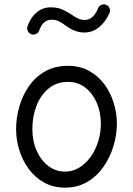

<svg xmlns="http://www.w3.org/2000/svg" viewBox="-20 -825 606 874"><path d="M289.1 -452.3Q334.7 -452.3 368.4 -426.1Q402 -399.9 420.6 -356.8Q439.1 -313.7 439.1 -262.7Q439.1 -219.2 426.6 -180Q414.1 -140.7 392 -110Q369.9 -79.4 340.2 -61.6Q310.5 -43.8 275.9 -43.8Q233.9 -43.8 200.3 -69.4Q166.6 -94.9 147 -138.8Q127.3 -182.6 127.3 -237.3Q127.3 -296.1 146.7 -345Q166 -393.9 202.4 -423.1Q238.7 -452.3 289.1 -452.3ZM289.1 -525.3Q229.4 -525.3 185 -499.8Q140.6 -474.4 111.4 -432.4Q82.3 -390.3 67.8 -339.4Q53.3 -288.4 53.3 -237.3Q53.3 -187.6 68.4 -140.1Q83.4 -92.7 112 -54.4Q140.6 -16.1 182 6.5Q223.4 29.2 275.9 29.2Q332.8 29.2 376.9 3.3Q421 -22.6 450.9 -65.5Q480.9 -108.3 496.5 -159.9Q512.1 -211.4 512.1 -262.7Q512.1 -308.8 498 -355.3Q483.9 -401.8 456.1 -440.2Q428.2 -478.5 386.4 -501.9Q344.7 -525.3 289.1 -525.3ZM123.4 -668.8Q134.1 -665.3 144.7 -670.8Q155.3 -676.4 158.8 -687.3Q162.2 -697.9 169.1 -709Q176 -720.1 187.3 -727.7Q198.5 -735.2 214.7 -735.2Q234.4 -735.2 249.2 -727.5Q264 -719.7 278.8 -708.7Q299.3 -693.4 320.4 -685.2Q341.5 -677 364.3 -677Q400.8 -677 430.7 -701Q460.5 -724.9 478.6 -765.9Q483 -776.3 478.6 -787.4Q474.3 -798.4 463.6 -802.8Q453.2 -807.2 442 -802.9Q430.9 -798.7 426.7 -787.8Q421.3 -774 413 -761.8Q404.6 -749.6 392.7 -741.9Q380.8 -734.1 364.3 -734.1Q351 -734.1 338.8 -739.3Q326.6 -744.4 313.1 -753.7Q293 -767.7 268.4 -779.7Q243.8 -791.7 211.9 -791.7Q183.4 -791.7 162.3 -779.4Q141.2 -767.1 126.9 -747.2Q112.6 -727.3 104.9 -704.3Q101.5 -693.7 107 -683Q112.4 -672.4 123.4 -668.8Z"/></svg>

Font: Mikhak VF
Style: Regular
Weight: 100
Designer: Amin Abedi
Version: Version 3.001